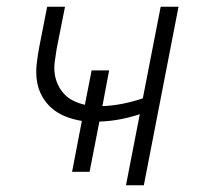

<svg xmlns="http://www.w3.org/2000/svg" viewBox="-20 -550 590 570"><path d="M354 0 395 -211Q365 -201 335 -195.5Q305 -190 275 -189L246 -40H194L223 -191Q198 -195 175 -204Q152 -213 134 -228.5Q116 -244 104.5 -265Q93 -286 89.5 -310.5Q86 -335 89 -361Q92 -387 97 -413L120 -530H173L148 -404Q145 -385 142.5 -366.5Q140 -348 142.5 -330.5Q145 -313 152.5 -297.5Q160 -282 171.5 -270Q183 -258 198.5 -250.5Q214 -243 232 -239L252 -341H304L284 -235Q314 -236 344 -242Q374 -248 404 -258L457 -530H510L407 0Z"/></svg>

Font: Lode Dark
Style: Italic
Weight: 400
Italic angle: -11°
Monospace: yes
Designer: Belleve Invis
Foundry: Belleve Invis
Version: Version 29.2.0; ttfautohint (v1.8.3)